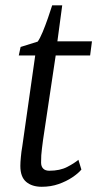

<svg xmlns="http://www.w3.org/2000/svg" viewBox="-20 -706 376 736"><path d="M145 -169.5Q142.5 -150.5 140.8 -136.8Q139 -123 138.2 -110.5Q137.5 -98 137.5 -83Q137.5 -68 145.5 -59.8Q153.5 -51.5 169 -51.5Q209.5 -51.5 237.5 -66Q265.5 -80.5 280.5 -93.5L292 -56Q280 -41.5 257.2 -26.2Q234.5 -11 204.8 -0.5Q175 10 140 10Q102.5 10 80.2 -9Q58 -28 58 -70Q58 -77 58.5 -85.5Q59 -94 60 -104Q61 -114 62.2 -124.5Q63.5 -135 65.5 -145.5L115 -493.5H52L59 -526L124.5 -546.5Q133 -558 143.5 -583.2Q154 -608.5 163.8 -636.8Q173.5 -665 180 -685.5H218.5L200 -547.5H332.5L325.5 -493.5H193.5Z"/></svg>

Font: Merriweather 36pt Light
Style: Italic
Weight: 300
Italic angle: -7.8°
Version: Version 2.101